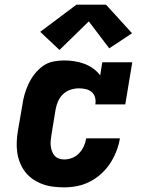

<svg xmlns="http://www.w3.org/2000/svg" viewBox="-20 -798 640 826"><path d="M256 8Q232 8 208 5Q184 2 162.5 -6Q141 -14 122.5 -26.5Q104 -39 90 -56.5Q76 -74 67 -95.5Q58 -117 54.5 -140Q51 -163 52 -187Q53 -211 57 -235L76 -345Q79 -368 85.5 -391Q92 -414 102.5 -436.5Q113 -459 128.5 -479Q144 -499 164 -513.5Q184 -528 208 -533Q232 -538 255 -538Q278 -538 300.5 -534.5Q323 -531 343 -523.5Q363 -516 380.5 -503.5Q398 -491 411 -474L420 -530H549L519 -349H390Q393 -364 389 -378.5Q385 -393 374.5 -402Q364 -411 349.5 -414.5Q335 -418 320 -418Q302 -418 283.5 -412Q265 -406 251 -392.5Q237 -379 229.5 -361.5Q222 -344 219 -326L201 -216Q199 -204 198 -192Q197 -180 198.5 -168.5Q200 -157 204 -146.5Q208 -136 215 -128Q222 -120 233 -116Q244 -112 256 -112Q273 -112 290 -118.5Q307 -125 320 -138.5Q333 -152 340.5 -168.5Q348 -185 351 -203H496Q491 -174 480.5 -147Q470 -120 454 -95.5Q438 -71 415.5 -50.5Q393 -30 366.5 -16.5Q340 -3 312 2.5Q284 8 256 8ZM236 -583 153 -661 309 -778H436L548 -655L450 -590L362 -706Z"/></svg>

Font: Iosevka Slab HvExObl
Style: Regular
Weight: 900
Width: 7
Italic angle: -9°
Monospace: yes
Designer: Belleve Invis
Foundry: Belleve Invis
Version: Version 11.1.1; ttfautohint (v1.8.3)